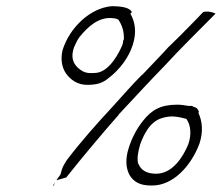

<svg xmlns="http://www.w3.org/2000/svg" viewBox="-20 -636 716 620"><path d="M182 -474C175 -444 180 -418 193 -399C207 -379 230 -362 261 -362C294 -362 312 -368 332 -385C366 -411 396 -450 409 -492C422 -533 416 -566 401 -592L406 -597C399 -611 375 -616 340 -616C272 -610 205 -548 182 -474ZM218 -480 219 -483C224 -493 228 -505 237 -517L238 -518C262 -547 298 -584 347 -577C353 -577 358 -574 362 -573C374 -555 381 -535 380 -509L378 -505C377 -503 378 -500 376 -494V-493C365 -465 334 -407 293 -401C285 -400 278 -400 273 -400C262 -400 255 -402 247 -406C226 -418 205 -439 218 -480ZM151 -36C152 -36 153 -37 154 -37L157 -47C155 -43 153 -40 151 -36ZM162 -54C174 -57 183 -60 194 -63C248 -131 306 -200 363 -265V-266C412 -318 460 -371 511 -423C565 -482 620 -535 676 -592C667 -597 650 -601 636 -597C612 -571 584 -544 561 -520C546 -505 539 -499 524 -484C494 -451 468 -425 440 -395L438 -394C406 -362 376 -327 345 -293C293 -237 242 -180 195 -118C189 -108 183 -99 180 -89L175 -72C171 -66 166 -60 162 -54ZM395 -156C376 -95 397 -44 451 -38C458 -37 464 -37 472 -37C539 -37 597 -100 624 -172C637 -211 633 -245 621 -271L622 -275C621 -281 616 -288 609 -290H607C602 -293 600 -295 593 -294H589C577 -296 564 -298 553 -298C500 -298 470 -282 442 -246C421 -220 405 -189 395 -156ZM432 -167V-168C442 -195 461 -243 504 -255C514 -258 526 -260 535 -260C551 -260 567 -256 582 -252C596 -232 599 -202 588 -170C571 -129 537 -75 484 -75C453 -75 435 -87 427 -107H426V-108C422 -125 426 -147 432 -167Z"/></svg>

Font: SolarCharger
Style: 152
Weight: 100
Designer: Mew Too
Foundry: Cannot Into Space Fonts/KineticPlasma Fonts
Version: Version 1.100